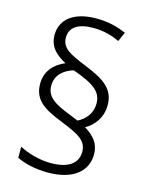

<svg xmlns="http://www.w3.org/2000/svg" viewBox="-114 -832 686 892"><g transform="rotate(15 229.5 -386.0)"><path d="M63 -401C63 -321 118 -290 204 -256C292 -220 334 -200 334 -145C334 -94 296 -57 205 -57C151 -57 94 -74 54 -95V-42C90 -24 142 -11 204 -11C322 -11 390 -64 390 -148C390 -200 362 -232 317 -259C359 -283 392 -325 392 -386C392 -468 330 -501 244 -536C165 -568 123 -588 123 -639C123 -688 162 -715 235 -715C285 -715 326 -703 362 -686L382 -731C340 -749 297 -761 237 -761C132 -761 69 -714 69 -637C69 -582 102 -549 152 -523C102 -502 63 -463 63 -401ZM115 -406C115 -457 153 -488 198 -501C302 -464 340 -435 340 -379C340 -331 311 -298 275 -280L233 -297C157 -327 115 -351 115 -406Z"/></g></svg>

Font: Noto Sans Bengali SemiCondensed Light
Style: Regular
Weight: 300
Width: 4
Designer: Joana Ranito - Universal Thirst; Jelle Bosma - Monotype Design Team
Foundry: Universal Thirst ehf.
Version: Version 3.000